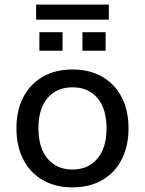

<svg xmlns="http://www.w3.org/2000/svg" viewBox="-20 -800 626 829"><path d="M293 9Q219 9 164.5 -22.5Q110 -54 80.5 -111.5Q51 -169 51 -246Q51 -323 80.5 -380Q110 -437 164.5 -468.5Q219 -500 293 -500Q367 -500 421.5 -468.5Q476 -437 505.5 -380Q535 -323 535 -246Q535 -169 505.5 -111.5Q476 -54 421.5 -22.5Q367 9 293 9ZM293 -68Q361 -68 400.5 -115Q440 -162 440 -246Q440 -331 400.5 -377Q361 -423 293 -423Q225 -423 185.5 -377Q146 -331 146 -246Q146 -162 185.5 -115Q225 -68 293 -68ZM136 -715V-780H450V-715ZM150 -581V-661H250V-581ZM336 -581V-661H436V-581Z"/></svg>

Font: Nunito Sans 10pt Medium
Style: Regular
Weight: 500
Designer: Vernon Adams
Foundry: Vernon Adams
Version: Version 3.101;gftools[0.9.27]